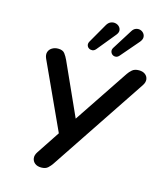

<svg xmlns="http://www.w3.org/2000/svg" viewBox="-137 -1053 983 1161"><g transform="rotate(15 354.5 -472.5)"><path d="M232 8Q207 8 192 -4Q177 -16 174.5 -35Q172 -54 186 -75L292 -235L293 -195L91 -635Q81 -657 86 -674.5Q91 -692 107.5 -702.5Q124 -713 146 -713Q175 -713 187.5 -696.5Q200 -680 210 -658L367 -310H343L585 -672Q595 -687 610 -700Q625 -713 652 -713Q676 -713 691 -701.5Q706 -690 708.5 -671.5Q711 -653 697 -632L298 -34Q288 -19 273.5 -5.5Q259 8 232 8ZM369 -770Q359 -758 347 -757Q335 -756 325.5 -762Q316 -768 313 -779Q310 -790 317 -803L387 -925Q397 -942 411.5 -948Q426 -954 440.5 -951Q455 -948 464.5 -938Q474 -928 475 -914.5Q476 -901 463 -885ZM516 -769Q506 -757 494 -756Q482 -755 473 -761.5Q464 -768 461 -779.5Q458 -791 466 -804L544 -928Q554 -945 568.5 -950Q583 -955 596 -951Q609 -947 617.5 -936.5Q626 -926 626 -912Q626 -898 613 -882Z"/></g></svg>

Font: Nunito ExtraLight
Style: Italic
Weight: 200
Italic angle: -9°
Designer: Vernon Adams
Foundry: Vernon Adams
Version: Version 3.602